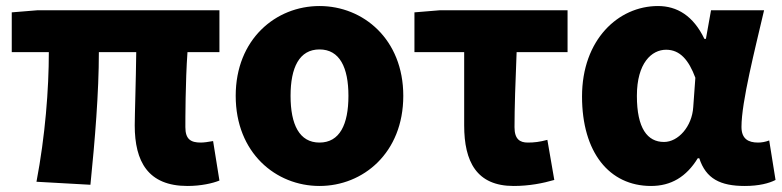

<svg xmlns="http://www.w3.org/2000/svg" viewBox="-20 -603 2596 637"><path d="M602 14C647 14 686 5 708 -4L687 -135C671 -132 656 -130 646 -130C613 -130 595 -141 595 -181C595 -204 595 -333 602 -430H708V-569H105L19 -562V-430H142C142 -307 130 -152 101 0L280 10C295 -138 308 -296 308 -430H432C431 -338 427 -219 427 -187C427 -67 471 14 602 14Z M1040 14C1185 14 1318 -96 1318 -285C1318 -473 1185 -583 1040 -583C895 -583 762 -473 762 -285C762 -96 895 14 1040 14ZM1040 -130C973 -130 944 -190 944 -285C944 -379 973 -439 1040 -439C1107 -439 1136 -379 1136 -285C1136 -190 1107 -130 1040 -130Z M1684 14C1736 14 1781 5 1819 -6L1796 -139C1770 -132 1752 -130 1731 -130C1705 -130 1687 -141 1687 -181C1687 -242 1690 -336 1694 -430H1863V-569H1440L1355 -562V-430H1520V-187C1520 -67 1561 14 1684 14Z M2140 14C2206 14 2257 -16 2295 -78H2300C2322 -10 2370 14 2451 14C2498 14 2532 5 2553 -6L2532 -137C2519 -132 2506 -130 2495 -130C2463 -130 2440 -142 2440 -182C2440 -265 2485 -440 2515 -569H2339L2322 -474H2317C2280 -551 2226 -583 2163 -583C2031 -583 1911 -471 1911 -283C1911 -98 2001 14 2140 14ZM2183 -132C2128 -132 2093 -177 2093 -285C2093 -394 2142 -438 2190 -438C2236 -438 2265 -404 2287 -345L2280 -248C2276 -183 2230 -132 2183 -132Z"/></svg>

Font: Source Han Sans HK Heavy
Style: Regular
Weight: 900
Designer: Ryoko NISHIZUKA 西塚涼子 (kana, bopomofo & ideographs); Paul D. Hunt (Latin, Greek & Cyrillic); Sandoll Communications 산돌커뮤니
Foundry: Adobe
Version: Version 2.000;hotconv 1.0.107;makeotfexe 2.5.65593